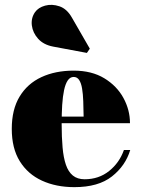

<svg xmlns="http://www.w3.org/2000/svg" viewBox="-20 -761 584 791"><path d="M286.5 10Q211 10 152.8 -16.8Q94.5 -43.5 61.5 -96.8Q28.5 -150 28.5 -230Q28.5 -310 60.8 -363.2Q93 -416.5 150.5 -443.2Q208 -470 283.5 -470Q358 -470 409.8 -438.5Q461.5 -407 488.5 -357.5Q515.5 -308 515.5 -253.5H95V-280.5H324.5Q324 -314.5 323 -344Q322 -373.5 318.2 -396Q314.5 -418.5 306.2 -431.2Q298 -444 283.5 -444Q269 -444 259.2 -429.8Q249.5 -415.5 244 -389.8Q238.5 -364 236.2 -328.5Q234 -293 234 -250Q234 -196 237.8 -153.8Q241.5 -111.5 251.5 -82.2Q261.5 -53 280.2 -37.8Q299 -22.5 328.5 -22.5Q387 -22.5 429.5 -56.5Q472 -90.5 490.5 -143H516.5Q497 -78 441 -34Q385 10 286.5 10ZM338 -543 199 -569Q159.5 -576.5 137.2 -601.2Q115 -626 111.2 -656.2Q107.5 -686.5 124 -710.5Q137.5 -730 165.8 -737.8Q194 -745.5 225 -735Q256 -724.5 276.5 -688L350 -560.5Z"/></svg>

Font: Bodoni Moda 9pt Black
Style: Regular
Weight: 900
Designer: Owen Earl
Foundry: indestructible type
Version: Version 2.005